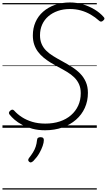

<svg xmlns="http://www.w3.org/2000/svg" viewBox="-20 -1035 866 1555"><path d="M345 20Q288 20 242 7.5Q196 -5 160 -24Q124 -43 98 -65.5Q72 -88 57 -108Q51 -116 52.5 -123.5Q54 -131 63 -139Q74 -148 81.5 -147Q89 -146 96 -138Q121 -110 157 -86.5Q193 -63 240.5 -48.5Q288 -34 347 -34Q412 -34 464.5 -51.5Q517 -69 555 -102Q593 -135 613.5 -180Q634 -225 634 -280Q634 -322 620 -353Q606 -384 581.5 -408Q557 -432 524 -452Q491 -472 451 -493Q419 -510 389 -528.5Q359 -547 333 -568.5Q307 -590 287.5 -616Q268 -642 257 -674.5Q246 -707 246 -748Q246 -807 267.5 -856Q289 -905 329.5 -940.5Q370 -976 425 -995.5Q480 -1015 547 -1015Q600 -1015 650.5 -1000Q701 -985 744.5 -959Q788 -933 818 -899Q827 -890 826 -883Q825 -876 815 -868Q807 -860 798.5 -860Q790 -860 783 -867Q751 -896 713.5 -917.5Q676 -939 634.5 -950.5Q593 -962 546 -962Q493 -962 448.5 -946.5Q404 -931 371.5 -903Q339 -875 321.5 -836Q304 -797 304 -749Q304 -710 317 -679.5Q330 -649 353.5 -625.5Q377 -602 410 -581.5Q443 -561 482 -540Q524 -517 562 -493Q600 -469 629 -439.5Q658 -410 675 -371.5Q692 -333 692 -283Q692 -217 667 -161.5Q642 -106 595.5 -65.5Q549 -25 485.5 -2.5Q422 20 345 20ZM217 276Q209 269 208.5 262Q208 255 214 246Q233 222 247 199.5Q261 177 269 153Q277 129 280 99Q281 86 288.5 81Q296 76 308 76Q323 76 329.5 82.5Q336 89 335 101Q335 119 325.5 147Q316 175 298 206.5Q280 238 250 269Q242 276 233.5 279.5Q225 283 217 276ZM0 490H764V500H0ZM0 -20H764V0H0ZM0 -505H764V-500H0ZM0 -1010H764V-1000H0Z"/></svg>

Font: Playwrite BE VLG Guides
Style: Regular
Weight: 400
Designer: Veronika Burian, José Scaglione
Foundry: TypeTogether
Version: Version 1.003